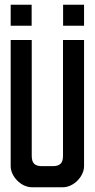

<svg xmlns="http://www.w3.org/2000/svg" viewBox="-20 -787 398 807"><path d="M24.9 -767.1H113V-678.7H24.9ZM245.2 -767.1H333.3V-678.7H245.2ZM113.4 0H244.8C288.9 0 333.3 -44.9 333.3 -88.6V-618.9H244.8V-132.3C244.8 -101.9 233 -88.6 201 -88.6H157.2C125.2 -88.6 113.4 -101.9 113.4 -132.3V-618.9H24.9V-88.6C24.9 -44.9 69.3 0 113.4 0Z"/></svg>

Font: Ulica
Style: Regular
Weight: 400
Version: Version